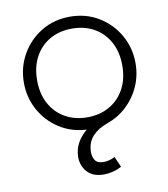

<svg xmlns="http://www.w3.org/2000/svg" viewBox="-81 -564 748 857"><g transform="rotate(-10 293.0 -135.0)"><path d="M321 225Q271.5 225 246 196.2Q220.5 167.5 221 127.5Q222 92 238 64Q254 36 280 14.5Q211 11 156.8 -24Q102.5 -59 71.2 -115.8Q40 -172.5 40 -240Q40 -309.5 73 -367.5Q106 -425.5 163.2 -460.2Q220.5 -495 293 -495Q365.5 -495 422.8 -460.2Q480 -425.5 513 -367.5Q546 -309.5 546 -240Q546 -184.5 524.5 -135.8Q503 -87 464.5 -51Q426 -15 375 3Q333 17.5 307.8 44.5Q282.5 71.5 281 114.5Q280.5 137.5 291 153.8Q301.5 170 329 170Q343.5 170 356.8 166.2Q370 162.5 381 156.5L402 204.5Q363.5 225 321 225ZM293 -39Q349.5 -39 393 -63.8Q436.5 -88.5 461.2 -133.5Q486 -178.5 486 -240Q486 -301.5 461.2 -346.8Q436.5 -392 393 -416.5Q349.5 -441 293 -441Q236.5 -441 193 -416.5Q149.5 -392 124.8 -346.8Q100 -301.5 100 -240Q100 -178.5 124.8 -133.5Q149.5 -88.5 193 -63.8Q236.5 -39 293 -39Z"/></g></svg>

Font: Geologica Thin
Style: Regular
Weight: 100
Designer: Sindre Bremnes, Frode Helland
Foundry: Monokrom Skriftforlag AS
Version: Version 1.010; ttfautohint (v1.8.4.7-5d5b);gftools[0.9.28]